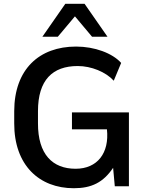

<svg xmlns="http://www.w3.org/2000/svg" viewBox="-20 -972 771 1002"><path d="M579.1 0H652.8V-385.3H355.5V-296.9H538.1C551.3 -173.3 488.3 -91.3 374.5 -91.3C254.4 -91.3 177.7 -166 178.2 -328.6V-392.1C178.2 -554.7 254.4 -627.4 385.7 -627.4C456.5 -627.4 531.7 -596.7 573.7 -550.8L612.3 -643.6C566.4 -694.8 473.6 -729 377 -729C185.1 -729 54.7 -610.8 54.2 -392.1V-328.6C53.7 -109.9 184.6 10.3 365.2 10.3C458 10.3 519 -20 570.3 -96.2ZM281.7 -780.3 371.1 -886.7 460.4 -780.3H541L421.4 -952.1H320.8L201.2 -780.3Z"/></svg>

Font: Winston Medium
Style: Regular
Weight: 500
Designer: Vernon Adams, Kim Jin-seong, David Berlow, Cristiano Sobral
Foundry: The Winston Project Authors
Version: Version 3.004